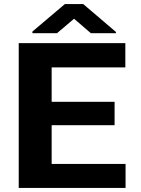

<svg xmlns="http://www.w3.org/2000/svg" viewBox="-20 -923 694 943"><path d="M542.8 -308V-423H233.7V-592H595.6V-711H72V0H596.7V-118H233.7V-308ZM549.4 -766 388.8 -903H298.6L139.1 -768V-760H260.1L343.7 -831L426.2 -760H549.4Z"/></svg>

Font: Asimov
Style: Wid
Weight: 500
Designer: Google
Version: Version 2.000980; 2014